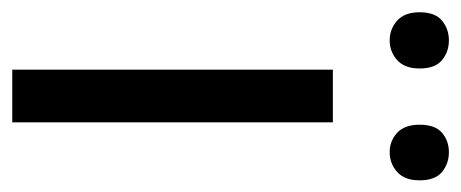

<svg xmlns="http://www.w3.org/2000/svg" viewBox="-256 -526 770 321"><g transform="rotate(90 129.5 -365.0)"><path d="M173 0H85V-536H173ZM-11 -681Q-11 -707 3 -718.5Q17 -730 36 -730Q55 -730 69 -718.5Q83 -707 83 -681Q83 -656 69 -643.5Q55 -631 36 -631Q17 -631 3 -643.5Q-11 -656 -11 -681ZM177 -681Q177 -707 190.5 -718.5Q204 -730 223 -730Q242 -730 256 -718.5Q270 -707 270 -681Q270 -656 256 -643.5Q242 -631 223 -631Q204 -631 190.5 -643.5Q177 -656 177 -681Z"/></g></svg>

Font: Noto Sans Symbols
Style: Regular
Weight: 400
Designer: Monotype Design Team
Foundry: Monotype Imaging Inc.
Version: Version 2.002